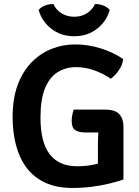

<svg xmlns="http://www.w3.org/2000/svg" viewBox="-20 -917 689 951"><path d="M590 -624.5Q587 -595 567.8 -567.8Q548.5 -540.5 528.5 -527Q492 -552.5 447 -568.5Q402 -584.5 357.5 -584.5Q305.5 -584.5 265.5 -559.5Q225.5 -534.5 203 -479.8Q180.5 -425 180.5 -335.5Q180.5 -211 226.8 -152.2Q273 -93.5 362 -93.5Q413 -93.5 455 -104Q497 -114.5 522 -123L591.5 -28Q562 -17.5 521.8 -7.8Q481.5 2 435 8Q388.5 14 339 14Q260 14 203.8 -12.2Q147.5 -38.5 112 -85.8Q76.5 -133 59.5 -197Q42.5 -261 42.5 -337Q42.5 -430 68.2 -498Q94 -566 138.2 -610.2Q182.5 -654.5 237.8 -675.8Q293 -697 351.5 -697Q417 -697 479.5 -677.2Q542 -657.5 590 -624.5ZM465 -194.5Q465 -229.5 467.2 -264.5Q469.5 -299.5 477 -328L591.5 -289.5V-28L465 -26ZM500.5 -374Q551.5 -374 571.5 -351Q591.5 -328 591.5 -289.5V-261H400Q370.5 -261 352.8 -272.5Q335 -284 335 -318Q335 -332 338 -347.2Q341 -362.5 345 -374ZM523.5 -868Q508.5 -812 461 -774.8Q413.5 -737.5 347.5 -737.5Q281.5 -737.5 234 -774.8Q186.5 -812 171.5 -868Q184 -882.5 204 -890Q224 -897.5 244.5 -897Q258 -867.5 285.5 -850.8Q313 -834 347.5 -834Q382.5 -834 409.8 -850.8Q437 -867.5 450.5 -897Q471 -897.5 491 -890Q511 -882.5 523.5 -868Z"/></svg>

Font: Signika SemiBold
Style: Regular
Weight: 600
Designer: Anna Giedry
Foundry: Anna Giedry
Version: Version 2.001